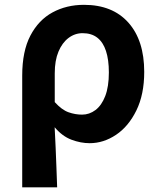

<svg xmlns="http://www.w3.org/2000/svg" viewBox="-20 -594 679 815"><path d="M74.3 201.1V-272.9Q74.3 -376.6 109 -442.9Q143.8 -509.3 203.1 -541.4Q262.3 -573.5 336.5 -573.5Q457.5 -573.5 524.9 -498.1Q592.2 -422.6 592.2 -288.9Q592.2 -192.9 558.8 -125Q525.5 -57.1 472.5 -21.7Q419.5 13.8 360.6 13.8Q322.5 13.8 283.2 -1Q243.9 -15.9 212 -53.9Q214.6 -8.7 216.2 33.2Q217.9 75 219.5 116.3Q221 157.5 222.6 201.1ZM328.3 -107.4Q359.3 -107.4 385.3 -126.9Q411.2 -146.4 426.7 -186.2Q442.1 -226.1 442.1 -286.6Q442.1 -340.3 429.9 -377.5Q417.8 -414.6 393.2 -433.9Q368.6 -453.2 330.6 -453.2Q297.9 -453.2 270.9 -432.9Q243.9 -412.5 228.2 -374.9Q212.4 -337.2 212.4 -282.8V-160.6Q242.3 -127.5 270.8 -117.5Q299.3 -107.4 328.3 -107.4Z"/></svg>

Font: Noto Sans KR Thin
Style: Regular
Weight: 100
Designer: Ryoko NISHIZUKA 西塚涼子 (kana, bopomofo & ideographs); Paul D. Hunt (Latin, Greek & Cyrillic); Sandoll Communications 산돌커뮤니
Foundry: Adobe
Version: Version 2.004-H2;hotconv 1.0.118;makeotfexe 2.5.65603